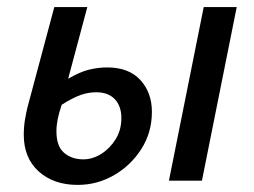

<svg xmlns="http://www.w3.org/2000/svg" viewBox="-20 -509 715 541"><path d="M199 12Q131 12 89 -26Q47 -64 47 -129Q47 -152 50.5 -172.5Q54 -193 57 -205L133 -489H226L172 -287Q204 -306 230 -312.5Q256 -319 282 -319Q343 -319 375.5 -283.5Q408 -248 408 -194Q408 -136 378.5 -89.5Q349 -43 301.5 -15.5Q254 12 199 12ZM215 -60Q241 -60 265.5 -75.5Q290 -91 306 -117Q322 -143 322 -176Q322 -210 303.5 -229.5Q285 -249 251 -249Q229 -249 207.5 -241.5Q186 -234 154 -214Q146 -191 142.5 -173Q139 -155 139 -139Q139 -97 160.5 -78.5Q182 -60 215 -60ZM456 0 554 -489H647L549 0Z"/></svg>

Font: Source Sans 3 Medium
Style: Italic
Weight: 500
Italic angle: -11°
Designer: Paul D. Hunt
Foundry: Adobe
Version: Version 3.052;hotconv 1.1.0;makeotfexe 2.6.0